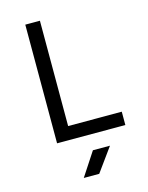

<svg xmlns="http://www.w3.org/2000/svg" viewBox="-140 -816 880 1141"><g transform="rotate(-15 300.0 -245.0)"><path d="M130 0V-730H220V-82H550V0ZM230 240 325 95H430L325 240Z"/></g></svg>

Font: JetBrainsMonoNL NFM
Style: Regular
Weight: 400
Monospace: yes
Designer: Philipp Nurullin, Konstantin Bulenkov
Foundry: JetBrains
Version: Version 2.304; ttfautohint (v1.8.4.7-5d5b);Nerd Fonts 3.3.0